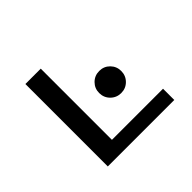

<svg xmlns="http://www.w3.org/2000/svg" viewBox="-151 -926 1153 1153"><g transform="rotate(-45 425.0 -350.0)"><path d="M306.5 -95.5H740.5V0H176V-700H306.5ZM451 -348.5Q451 -387.5 478.2 -414.8Q505.5 -442 545 -442Q584.5 -442 611.5 -414.8Q638.5 -387.5 638.5 -348.5Q638.5 -309 611.5 -281.8Q584.5 -254.5 545 -254.5Q505.5 -254.5 478.2 -281.8Q451 -309 451 -348.5Z"/></g></svg>

Font: League Mono Wide Medium
Style: Regular
Weight: 500
Width: 8
Designer: Tyler Finck
Foundry: The League of Moveable Type / Tyler Finck
Version: Version 2.210